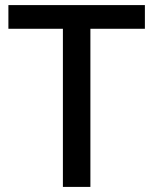

<svg xmlns="http://www.w3.org/2000/svg" viewBox="-20 -734 603 754"><path d="M335 0H227V-621H13V-714H549V-621H335Z"/></svg>

Font: Noto Sans Hebrew Medium
Style: Regular
Weight: 500
Designer: Monotype Design Team
Foundry: Monotype Imaging Inc.
Version: Version 2.003